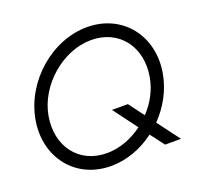

<svg xmlns="http://www.w3.org/2000/svg" viewBox="-138 -967 1190 1134"><g transform="rotate(-20 456.5 -400.0)"><path d="M767 -405C754 -330 716 -260 663 -204L591 -300H491L603 -150C536 -100 457 -70 378 -70C201 -70 95 -213 127 -395C159 -577 338 -730 515 -730C692 -730 799 -587 767 -405ZM847 -400C887 -627 740 -810 519 -810C298 -810 87 -627 47 -400C7 -173 153 10 374 10C473 10 569 -26 650 -87L716 0H816L711 -140C780 -211 830 -301 847 -400Z"/></g></svg>

Font: Gauge
Style: Italic
Weight: 400
Italic angle: -80°
Designer: Daniel Pimley
Foundry: Daniel Pimley
Version: Version 1.000;PS 001.001;hotconv 1.0.56